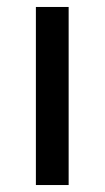

<svg xmlns="http://www.w3.org/2000/svg" viewBox="-20 -531 300 551"><path d="M83 -511H177V0H83Z"/></svg>

Font: Chivo
Style: Regular
Weight: 400
Designer: Hector Gatti
Foundry: Omnibus-Type
Version: Version 1.007;PS 001.007;hotconv 1.0.88;makeotf.lib2.5.64775